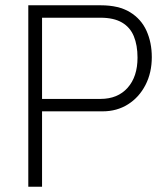

<svg xmlns="http://www.w3.org/2000/svg" viewBox="-20 -706 622 726"><path d="M87 0V-686H361Q429 -686 471.5 -660Q514 -634 534 -589.5Q554 -545 554 -490Q554 -431 530 -384.5Q506 -338 464 -311.5Q422 -285 368 -285H139V0ZM139 -332H360Q425 -332 462.5 -374Q500 -416 500 -488Q500 -535 486 -569Q472 -603 441 -621Q410 -639 360 -639H139Z"/></svg>

Font: Archivo SemiCondensed Thin
Style: Regular
Weight: 250
Width: 4
Designer: Hector Gatti
Foundry: Omnibus-Type
Version: Version 2.001